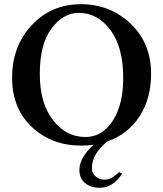

<svg xmlns="http://www.w3.org/2000/svg" viewBox="-20 -678 770 907"><path d="M557.1 142.1Q514.2 209 451.2 209Q409.2 209 382.1 187Q355 165 355 125Q355 67.9 421.9 5.9Q394 9.8 363.8 9.8Q223.6 9.8 130.4 -78.1Q37.1 -166 37.1 -311Q37.1 -459 129.6 -558.6Q222.2 -658.2 362.8 -658.2Q500 -658.2 596.9 -566.2Q693.8 -474.1 693.8 -329.1Q693.8 -212.4 638.9 -127.9Q584 -43.5 486.8 -9.8Q451.2 20 432.6 50.5Q414.1 81.1 414.1 119.1Q414.1 139.2 431.2 155Q448.2 170.9 474.1 170.9Q506.3 170.9 542 134.8ZM351.1 -617.2Q279.3 -617.2 223.6 -543.7Q168 -470.2 168 -328.1Q168 -190.9 230 -110.8Q292 -30.8 383.8 -30.8Q461.9 -30.8 512 -106.4Q562 -182.1 562 -310.1Q562 -456.1 501.5 -536.6Q440.9 -617.2 351.1 -617.2Z"/></svg>

Font: Linux Libertine
Style: Semibold
Weight: 600
Designer: Philipp H. Poll
Foundry: Philipp H. Poll
Version: Version 5.1.2 ; ttfautohint (v0.9)